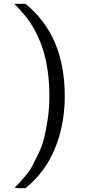

<svg xmlns="http://www.w3.org/2000/svg" viewBox="-20 -770 452 1011"><path d="M57 218Q76 199 81 194Q86 189 111 159.5Q136 130 147.5 108.5Q159 87 180 44Q201 1 211.5 -40Q222 -81 231 -140.5Q240 -200 240 -264Q240 -555 87 -716Q74 -731 55 -750H114Q321 -583 321 -264Q321 -115 270 10.5Q219 136 114 221H79Z"/></svg>

Font: Coval
Style: Light
Weight: 300
Foundry: Context Ltd
Version: Version 001.000